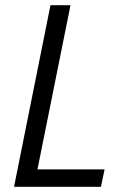

<svg xmlns="http://www.w3.org/2000/svg" viewBox="-20 -718 479 738"><path d="M34 0 174 -698H251L124 -67H382L368 0Z"/></svg>

Font: IBM Plex Sans Condensed
Style: Italic
Weight: 400
Width: 3
Italic angle: -11°
Designer: Mike Abbink, Paul van der Laan, Pieter van Rosmalen
Foundry: Bold Monday
Version: Version 1.3